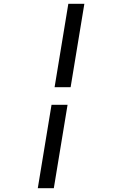

<svg xmlns="http://www.w3.org/2000/svg" viewBox="-20 -843 640 1006"><path d="M266 -386 338 -823H422L350 -386ZM178 143 250 -294H334L262 143Z"/></svg>

Font: Iosevka Aile Oblique
Style: Regular
Weight: 400
Italic angle: -9°
Designer: Belleve Invis
Foundry: Belleve Invis
Version: Version 31.1.0; ttfautohint (v1.8.4)